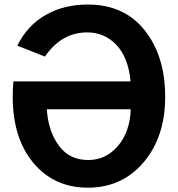

<svg xmlns="http://www.w3.org/2000/svg" viewBox="-20 -824 798 861"><path d="M37.1 -389.6Q37.1 -426.8 40 -459H565.4Q555.7 -565.4 502.4 -622.1Q449.2 -678.7 371.1 -678.7Q255.9 -678.7 181.6 -570.3L57.6 -619.1Q102.5 -710 184.6 -756.8Q266.6 -803.7 374 -803.7Q537.1 -803.7 628.9 -688Q720.7 -572.3 720.7 -390.6Q720.7 -210 624 -96.2Q527.3 17.6 374 17.6Q222.7 17.6 129.9 -93.3Q37.1 -204.1 37.1 -389.6ZM190.4 -334Q190.4 -323.2 191.4 -317.4Q200.2 -228.5 246.6 -167.5Q293 -106.4 376 -106.4Q454.1 -106.4 508.3 -168.9Q562.5 -231.4 566.4 -334Z"/></svg>

Font: Gothic A1 ExtraBold
Style: Regular
Weight: 800
Designer: HanYang I&C Co.,Ltd.
Foundry: HanYang I&C Co.,Ltd.
Version: Version 2.50